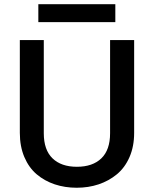

<svg xmlns="http://www.w3.org/2000/svg" viewBox="-20 -885 730 912"><path d="M74.2 -253.9V-694.8H188V-252Q188 -172.9 229.5 -132.8Q271 -92.8 345.2 -92.8Q419.9 -92.8 461.4 -132.8Q502.9 -172.9 502.9 -252V-694.8H617.2V-253.9Q617.2 -189.5 595.2 -138.9Q573.2 -88.4 534.9 -56.9Q496.6 -25.4 448.2 -9.3Q399.9 6.8 344.2 6.8Q288.6 6.8 240.2 -9.3Q191.9 -25.4 154.5 -56.9Q117.2 -88.4 95.7 -138.9Q74.2 -189.5 74.2 -253.9ZM162.1 -779.8V-865.2H527.8V-779.8Z"/></svg>

Font: SVN-Poppins Medium
Style: Regular
Weight: 500
Designer: Ninad Kale (Devanagari), Jonny Pinhorn (Latin)
Foundry: Indian Type Foundry
Version: Version 3.002 2017